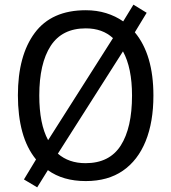

<svg xmlns="http://www.w3.org/2000/svg" viewBox="-20 -769 736 826"><path d="M640 -358Q640 -244 606.5 -161.5Q573 -79 508.5 -34.5Q444 10 349 10Q251 10 186 -37L140 37L83 3L135 -83Q95 -132 76 -201.5Q57 -271 57 -359Q57 -530 129.5 -627.5Q202 -725 349 -725Q396 -725 436.5 -712.5Q477 -700 510 -677L554 -749L611 -714L560 -630Q640 -534 640 -358ZM149 -358Q149 -236 187 -166L466 -605Q421 -647 349 -647Q247 -647 198 -571.5Q149 -496 149 -358ZM548 -358Q548 -477 509 -548L229 -108Q276 -67 348 -67Q451 -67 499.5 -143Q548 -219 548 -358Z"/></svg>

Font: Noto Sans Sinhala SemiCondensed
Style: Regular
Weight: 400
Width: 4
Designer: Jelle Bosma - Monotype Design Team
Foundry: Monotype Imaging Inc.
Version: Version 2.006; ttfautohint (v1.8.4.7-5d5b)